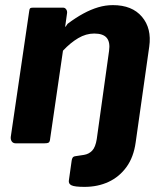

<svg xmlns="http://www.w3.org/2000/svg" viewBox="-20 -560 641 750"><path d="M421 -540Q496 -540 534.5 -494.5Q573 -449 563 -378L510 -4Q502 54 474 92.5Q446 131 404 150.5Q362 170 310 170Q272 170 259.5 164Q247 158 249 145L260 67Q261 60 264 55.5Q267 51 275 50L308 45Q327 42 340 28.5Q353 15 358 -17L406 -361Q411 -395 397 -412Q383 -429 348 -429Q316 -429 285.5 -411Q255 -393 226 -362L176 -19Q175 -6 170 -3Q165 0 151 0H43Q31 0 26 -7.5Q21 -15 22 -25L94 -516Q95 -525 97.5 -527.5Q100 -530 108 -530H227Q234 -530 238.5 -523.5Q243 -517 242 -509L235 -459Q234 -453 236.5 -456Q239 -459 244 -467Q276 -491 305.5 -507Q335 -523 363.5 -531.5Q392 -540 421 -540Z"/></svg>

Font: Libre Franklin
Style: Bold Italic
Weight: 700
Italic angle: -8°
Designer: Pablo Impallari, Rodrigo Fuenzalida, Nhung Nguyen
Foundry: Impallari Type
Version: Version 3.000